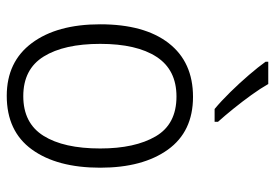

<svg xmlns="http://www.w3.org/2000/svg" viewBox="-143 -662 815 569"><g transform="rotate(90 264.5 -377.5)"><path d="M477 -267Q477 -139 423 -64.5Q369 10 264 10Q163 10 107.5 -64.5Q52 -139 52 -267Q52 -398 108 -470Q164 -542 267 -542Q370 -542 423.5 -467.5Q477 -393 477 -267ZM110 -267Q110 -160 147.5 -99.5Q185 -39 265 -39Q345 -39 382.5 -99Q420 -159 420 -267Q420 -370 384 -431.5Q348 -493 266 -493Q187 -493 148.5 -434Q110 -375 110 -267ZM229 -765Q242 -742 261.5 -715Q281 -688 302 -662Q323 -636 341 -616V-606H303Q280 -625 253 -652.5Q226 -680 202 -708Q178 -736 163 -757V-765Z"/></g></svg>

Font: Noto Sans Thai Looped SemiCondensed Light
Style: Regular
Weight: 300
Width: 4
Designer: Sasikarn Vongin, Ben Mitchell
Foundry: The Fontpad Ltd
Version: Version 1.001; ttfautohint (v1.8.4.7-5d5b)